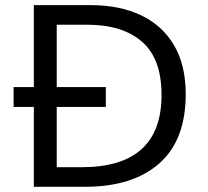

<svg xmlns="http://www.w3.org/2000/svg" viewBox="-20 -717 798 737"><path d="M109.9 -697.3H328.6Q439.5 -697.3 521.2 -658.4Q603 -619.6 647.9 -543.5Q692.9 -467.3 692.9 -355.5Q692.9 -179.2 591.3 -89.6Q489.7 0 305.7 0H109.9V-306.6H32.2V-382.8H109.9ZM314.5 -622.1H197.8V-382.8H386.2V-306.6H197.8V-75.2H293.5Q600.1 -75.2 600.1 -352.5Q600.1 -491.7 525.1 -556.9Q450.2 -622.1 314.5 -622.1Z"/></svg>

Font: Lunasima
Style: Regular
Weight: 400
Designer: The DocRepair Project, Monotype Design Team
Foundry: Google
Version: Version 2.009